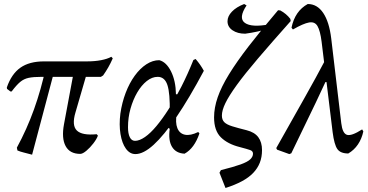

<svg xmlns="http://www.w3.org/2000/svg" viewBox="-20 -758 1836 957"><path d="M32 -302 15 -315 14 -322Q37 -389 81.5 -420.5Q126 -452 199 -452H412Q452 -452 483.5 -458Q515 -464 535 -475L542 -467Q531 -442 519.5 -422Q508 -402 494 -382L483 -375H188Q147 -375 123 -370Q99 -365 80.5 -349.5Q62 -334 38 -302ZM140 13Q118 7 99.5 2.5Q81 -2 67 -8L64 -22Q114 -114 149.5 -213Q185 -312 208 -420L252 -409ZM380 9Q328 9 307 -30Q286 -69 299 -139L349 -407H417L356 -197Q337 -133 363 -107.5Q389 -82 462 -89L468 -82Q462 -65 445.5 -43.5Q429 -22 410.5 -6.5Q392 9 380 9Z M655 10Q627 10 607.5 -17Q588 -44 580.5 -90Q573 -136 580 -192Q588 -247 606.5 -295.5Q625 -344 651.5 -380.5Q678 -417 709.5 -437.5Q741 -458 774 -458Q809 -449 832.5 -402Q856 -355 857 -288H889L826 -197Q828 -293 814.5 -334Q801 -375 766 -375Q738 -375 711.5 -354Q685 -333 664 -297Q643 -261 630.5 -216.5Q618 -172 618 -124Q618 -92 627 -74Q636 -56 653 -56Q675 -56 702.5 -75Q730 -94 760 -130Q790 -166 821.5 -215.5Q853 -265 884.5 -327Q916 -389 944 -459L955 -464Q980 -435 996 -405Q923 -268 860 -175.5Q797 -83 746 -36.5Q695 10 655 10ZM900 8Q857 6 837.5 -26Q818 -58 826 -116L810 -128L865 -214L861 -193Q853 -147 864 -119.5Q875 -92 902 -86.5Q929 -81 968 -100L974 -93Q949 -19 900 8Z M1104 179 1074 103 1081 90Q1145 74 1179.5 61.5Q1214 49 1227.5 36Q1241 23 1241 8Q1241 -5 1227 -10Q1213 -15 1175 -25Q1115 -40 1081 -73.5Q1047 -107 1047 -173Q1047 -221 1065 -273Q1083 -325 1121 -387Q1159 -449 1219.5 -527.5Q1280 -606 1366 -707L1377 -706Q1392 -698 1404.5 -687.5Q1417 -677 1427 -664L1429 -653Q1332 -544 1265.5 -466Q1199 -388 1160 -334Q1121 -280 1103.5 -244Q1086 -208 1086 -182Q1086 -161 1098 -149Q1110 -137 1137.5 -128.5Q1165 -120 1209 -109Q1249 -99 1267.5 -74Q1286 -49 1286 -10Q1286 25 1275 53Q1264 81 1242 104Q1220 127 1185.5 145.5Q1151 164 1104 179ZM1202 -590Q1164 -590 1139 -607Q1114 -624 1114 -652Q1114 -677 1136 -700Q1158 -723 1197 -738L1209 -731Q1167 -668 1200.5 -644Q1234 -620 1324 -637L1323 -617Q1292 -607 1262 -600.5Q1232 -594 1202 -590Z M1716 7Q1677 7 1661.5 -15Q1646 -37 1638 -99L1583 -550Q1576 -605 1562.5 -628Q1549 -651 1520.5 -646Q1492 -641 1440 -611L1433 -620Q1450 -703 1514 -738Q1561 -738 1591 -693.5Q1621 -649 1631 -566L1681 -144Q1687 -93 1709.5 -86Q1732 -79 1785 -113L1791 -103Q1783 -66 1764 -38Q1745 -10 1716 7ZM1422 10 1361 -12 1357 -20Q1434 -157 1495 -265Q1556 -373 1605 -466L1635 -349H1602Q1553 -243 1510 -155.5Q1467 -68 1432 6Z"/></svg>

Font: Alegreya
Style: Italic
Weight: 400
Italic angle: -7°
Designer: Juan Pablo del Peral
Foundry: Huerta Tipografica
Version: Version 2.009